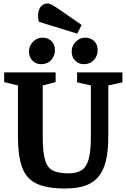

<svg xmlns="http://www.w3.org/2000/svg" viewBox="-20 -1063 724 1101"><path d="M353 18Q249 18 190 -10Q131 -38 107 -103Q83 -168 83 -278V-573L4 -592V-648H299V-592L225 -573V-278Q225 -191 238.5 -145.5Q252 -100 284 -84.5Q316 -69 372 -69Q420 -69 448 -87Q476 -105 488.5 -150.5Q501 -196 501 -278V-573L422 -591V-648H682V-591L601 -573V-278Q601 -200 588 -144Q575 -88 546.5 -52Q518 -16 470.5 1Q423 18 353 18ZM461 -695Q431 -695 411 -715.5Q391 -736 391 -768Q391 -800 414 -823.5Q437 -847 469 -847Q499 -847 519.5 -828Q540 -809 540 -775Q540 -743 518.5 -719Q497 -695 461 -695ZM216 -695Q186 -695 166 -715.5Q146 -736 146 -768Q146 -800 169 -823.5Q192 -847 224 -847Q254 -847 274.5 -828Q295 -809 295 -775Q295 -743 273.5 -719Q252 -695 216 -695ZM423 -870 203 -938Q196 -964 199.5 -988.5Q203 -1013 216.5 -1028Q230 -1043 254 -1043Q265 -1043 278.5 -1035Q292 -1027 305 -1019L448 -920Z"/></svg>

Font: Faustina Light
Style: Bold
Weight: 700
Version: Version 1.200